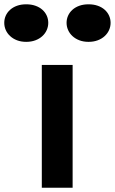

<svg xmlns="http://www.w3.org/2000/svg" viewBox="-102 -881 539 901"><path d="M94.2 -576.2H238.8V0H94.2ZM313.5 -684.6Q289.6 -684.6 270.5 -691.9Q251.5 -699.2 238 -711.7Q224.6 -724.1 217.5 -740.2Q210.4 -756.3 210.4 -773.9Q210.4 -791.5 217.5 -807.4Q224.6 -823.2 238 -835.2Q251.5 -847.2 270.5 -854Q289.6 -860.8 313.5 -860.8Q337.4 -860.8 356.7 -854Q376 -847.2 389.4 -835.2Q402.8 -823.2 409.9 -807.4Q417 -791.5 417 -773.9Q417 -756.3 409.9 -740.2Q402.8 -724.1 389.4 -711.7Q376 -699.2 356.7 -691.9Q337.4 -684.6 313.5 -684.6ZM21 -684.6Q-2.9 -684.6 -22 -691.9Q-41 -699.2 -54.4 -711.7Q-67.9 -724.1 -75 -740.2Q-82 -756.3 -82 -773.9Q-82 -791.5 -75 -807.4Q-67.9 -823.2 -54.4 -835.2Q-41 -847.2 -22 -854Q-2.9 -860.8 21 -860.8Q44.9 -860.8 64.2 -854Q83.5 -847.2 96.9 -835.2Q110.4 -823.2 117.4 -807.4Q124.5 -791.5 124.5 -773.9Q124.5 -756.3 117.4 -740.2Q110.4 -724.1 96.9 -711.7Q83.5 -699.2 64.2 -691.9Q44.9 -684.6 21 -684.6Z"/></svg>

Font: Krona One
Style: Regular
Weight: 400
Version: Version 1.003